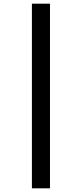

<svg xmlns="http://www.w3.org/2000/svg" viewBox="-20 -787 444 1041"><path d="M153 -767V234H251V-767Z"/></svg>

Font: Noto Sans Hebrew ExtraCondensed SemiBold
Style: Regular
Weight: 600
Width: 2
Designer: Ben Nathan
Foundry: Google LLC
Version: Version 3.001